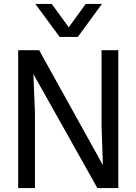

<svg xmlns="http://www.w3.org/2000/svg" viewBox="-20 -952 690 972"><path d="M72 0V-698H178L501 -116L494 -319V-698H579V0H473L149 -577L157 -380V0ZM159 -932H242L328 -814L414 -932H496L374 -765H282Z"/></svg>

Font: Azeret Mono Thin Light
Style: Regular
Weight: 300
Version: Version 1.002